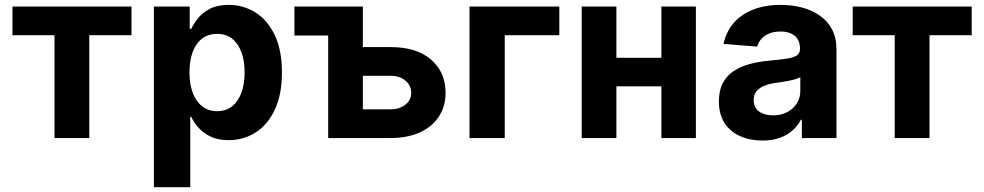

<svg xmlns="http://www.w3.org/2000/svg" viewBox="-20 -573 4086 797"><path d="M31.8 -426.8V-545.9H525.8V-426.8H350.6V0H206.2V-426.8Z M618.8 204.1V-545.9H767.5V-453.7H774.3Q784.5 -476.1 803.4 -499Q822.4 -522 853.2 -537.4Q884 -552.7 929.6 -552.7Q989.6 -552.7 1039.7 -521.7Q1089.7 -490.6 1120 -428.3Q1150.3 -365.9 1150.3 -272.1Q1150.3 -181 1121 -118.3Q1091.7 -55.6 1041.5 -23.4Q991.3 8.8 928.8 8.8Q885.1 8.8 854.3 -6Q823.6 -20.7 804.2 -42.8Q784.8 -64.9 774.3 -87.5H769.8V204.1ZM881.2 -111.5Q918.5 -111.5 943.8 -132Q969.1 -152.4 982.3 -188.8Q995.4 -225.2 995.4 -272.5Q995.4 -319.8 982.4 -355.8Q969.3 -391.8 944.1 -412.1Q918.8 -432.4 881.2 -432.4Q844.5 -432.4 818.9 -412.8Q793.4 -393.2 779.9 -357.3Q766.5 -321.4 766.5 -272.5Q766.5 -224.1 780 -188Q793.6 -151.9 819.2 -131.7Q844.9 -111.5 881.2 -111.5Z M1342.3 -545.9V-425.6H1202.2V-545.9ZM1436.8 -377.5H1600.1Q1708.4 -378 1768.8 -326.1Q1829.3 -274.2 1829.6 -188.1Q1829.6 -131.9 1802.2 -89.6Q1774.8 -47.4 1723.5 -23.7Q1672.3 0 1600.1 0H1342.3V-545.9H1486.2V-119.1H1600.1Q1637.7 -119.1 1662.2 -138.1Q1686.7 -157 1687 -187.1Q1686.7 -218.8 1662.2 -238.9Q1637.7 -258.9 1600.1 -258.4H1436.8Z M2301.8 -545.9V-426.8H2075.2V0H1928.9V-545.9Z M2773.6 -333.2V-214.6H2489.3V-333.2ZM2538.7 -545.9V0H2394.7V-545.9ZM2868.6 -545.9V0H2725.4V-545.9Z M3145.4 10.4Q3093.4 10.4 3052.2 -8Q3011 -26.3 2987.6 -62.4Q2964.2 -98.5 2964.2 -152.3Q2964.2 -198 2980.7 -228.7Q2997.2 -259.4 3026 -278.3Q3054.8 -297.2 3091.6 -307.1Q3128.3 -317 3169 -320.7Q3216.5 -325.3 3245.5 -329.6Q3274.4 -333.9 3287.6 -342.9Q3300.9 -352 3300.9 -369.3V-371.7Q3300.9 -394.2 3291.4 -410Q3281.9 -425.7 3263.9 -433.9Q3245.9 -442.2 3220.2 -442.2Q3193.1 -442.2 3173.2 -434.1Q3153.3 -426 3140.8 -411.9Q3128.3 -397.8 3123.1 -379.5L2983.3 -390.8Q2993.9 -440.6 3025.1 -477Q3056.3 -513.3 3105.9 -533Q3155.5 -552.7 3220.8 -552.7Q3266.2 -552.7 3307.7 -542.1Q3349.2 -531.4 3381.8 -509.1Q3414.5 -486.7 3433.3 -451.7Q3452.2 -416.7 3452.2 -368.2V0H3308.5V-76H3304.6Q3291.3 -50.5 3269.4 -31.1Q3247.5 -11.7 3216.7 -0.7Q3185.9 10.4 3145.4 10.4ZM3188.6 -94.1Q3222 -94.1 3247.5 -107.5Q3273 -120.9 3287.5 -143.7Q3302.1 -166.5 3302.1 -194.9V-252.7Q3295.2 -248.4 3282.8 -244.6Q3270.4 -240.8 3255.1 -237.8Q3239.8 -234.8 3224.8 -232.5Q3209.7 -230.3 3197.4 -228.5Q3170.5 -224.7 3150.5 -216.1Q3130.6 -207.4 3119.5 -193.1Q3108.5 -178.8 3108.5 -157.4Q3108.5 -126.3 3131 -110.2Q3153.5 -94.1 3188.6 -94.1Z M3519.6 -426.8V-545.9H4013.6V-426.8H3838.4V0H3694V-426.8Z"/></svg>

Font: Inter V
Style: 
Weight: 400
Designer: Rasmus Andersson
Foundry: rsms
Version: Version 4.000;git-a3f224843